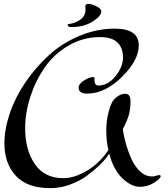

<svg xmlns="http://www.w3.org/2000/svg" viewBox="-20 -939 872 999"><path d="M471 -525 472 -532Q472 -538 466 -538Q445 -538 417 -520Q389 -502 389 -483Q389 -452 434 -452Q526 -452 614 -538.5Q702 -625 702 -703Q702 -790 577 -790Q483 -790 392.5 -752Q302 -714 233 -650.5Q164 -587 111.5 -509.5Q59 -432 31 -349.5Q3 -267 3 -193Q3 -88 62.5 -24Q122 40 242 40Q294 40 344 21.5Q394 3 430 -23Q502 -76 534 -120L548 -139L560 -102Q585 -37 627 -2Q669 33 708.5 33Q748 33 782 11.5Q816 -10 816 -23Q816 -28 809 -28Q802 -28 792.5 -24.5Q783 -21 769 -21Q722 -21 683 -78Q666 -101 647 -154Q628 -207 619 -266V-267Q641 -309 650 -340Q659 -371 659 -411Q659 -451 632 -451Q601 -451 573 -421Q559 -407 546 -360Q533 -313 533 -259Q533 -205 544 -158Q484 -68 387 -28Q348 -12 309 -12Q212 -12 161.5 -85Q111 -158 111 -271Q111 -352 137.5 -434.5Q164 -517 212 -587Q260 -657 336 -701.5Q412 -746 501 -746Q562 -746 591 -718Q620 -690 620 -640.5Q620 -591 581 -542.5Q542 -494 491 -494Q472 -494 471 -525ZM332 -813Q370 -817 397.5 -836.5Q425 -856 425 -891Q425 -900 424 -905Q424 -919 440 -919Q456 -919 481.5 -906.5Q507 -894 507 -880Q507 -855 461.5 -826.5Q416 -798 350 -798Q332 -798 332 -813Z"/></svg>

Font: Mr Bedfort
Style: Regular
Weight: 400
Designer: Alejandro Paul
Foundry: Alejandro Paul
Version: Version 1.000